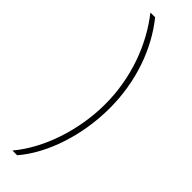

<svg xmlns="http://www.w3.org/2000/svg" viewBox="-298 -707 858 858"><g transform="rotate(45 130.5 -278.0)"><path d="M213 -283C213 -452 158 -603 69 -714H39C127 -603 186 -449 186 -282C186 -118 130 50 39 158H69C159 53 213 -115 213 -283Z"/></g></svg>

Font: Noto Sans Gujarati Condensed Thin
Style: Regular
Weight: 100
Width: 3
Designer: Jelle Bosma - Monotype Design Team, Universal Thirst
Foundry: Monotype Imaging Inc.
Version: Version 2.106